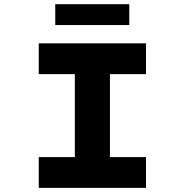

<svg xmlns="http://www.w3.org/2000/svg" viewBox="-20 -910 896 930"><path d="M167.7 0V-149.1H342.5V-550.9H167.7V-700H687.2V-550.9H512.5V-149.1H687.2V0ZM247.7 -788.7V-889.6H606.2V-788.7Z"/></svg>

Font: Lexend Tera
Style: Regular
Weight: 400
Designer: Bonnie Shaver-Troup, Thomas Jockin
Foundry: Lexend
Version: Version 1.007